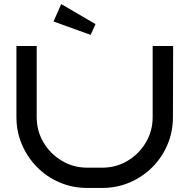

<svg xmlns="http://www.w3.org/2000/svg" viewBox="-20 -927 934 947"><path d="M834 -700 833 -350Q833 -277 806 -213.5Q779 -150 731 -102Q683 -54 619.5 -27Q556 0 484 0H410Q338 0 274.5 -27Q211 -54 163 -102.5Q115 -151 88 -214.5Q61 -278 61 -350V-700H161V-350Q161 -281 194.5 -224.5Q228 -168 285 -134Q342 -100 410 -100H484Q553 -100 609.5 -134Q666 -168 699.5 -224.5Q733 -281 733 -350V-700ZM282 -907 451 -808 427 -755 244 -821Z"/></svg>

Font: Bruno Ace SC
Style: Regular
Weight: 400
Version: Version 1.100; ttfautohint (v1.8.4.7-5d5b);gftools[0.9.27]